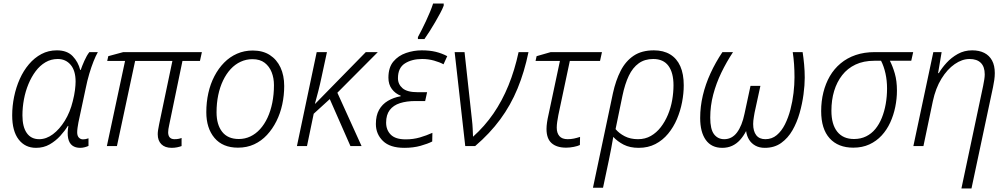

<svg xmlns="http://www.w3.org/2000/svg" viewBox="-20 -827 5702 1087"><path d="M184 10Q122 10 85.5 -37.5Q49 -85 49 -174Q49 -227 60 -280Q71 -333 92 -380Q113 -427 144 -463.5Q175 -500 214.5 -521Q254 -542 302 -542Q360 -542 391.5 -509Q423 -476 434 -431H437Q444 -452 457.5 -482.5Q471 -513 486 -532H534Q522 -511 509.5 -479.5Q497 -448 485.5 -409.5Q474 -371 465 -326L424 -134Q421 -118 419 -103.5Q417 -89 417 -78Q417 -58 426.5 -48Q436 -38 450 -38Q457 -38 465 -39.5Q473 -41 481 -44V-1Q473 3 460 6.5Q447 10 434 10Q407 10 389.5 -3Q372 -16 366 -43.5Q360 -71 367 -114H364Q347 -86 321 -57.5Q295 -29 261 -9.5Q227 10 184 10ZM202 -39Q242 -39 279.5 -67Q317 -95 347 -143.5Q377 -192 392 -254Q401 -289 404.5 -317.5Q408 -346 408 -365Q408 -427 380 -460Q352 -493 307 -493Q269 -493 237.5 -474.5Q206 -456 182 -424Q158 -392 141 -351Q124 -310 115.5 -264.5Q107 -219 107 -174Q107 -109 131.5 -74Q156 -39 202 -39Z M952 10Q914 10 893.5 -10.5Q873 -31 873 -67Q873 -78 875 -91Q877 -104 881 -124L956 -482H745L642 0H585L688 -482H587L593 -509L678 -532H1123L1112 -482H1013L938 -120Q935 -108 933.5 -96.5Q932 -85 932 -78Q932 -59 941 -49Q950 -39 968 -39Q981 -39 991 -41Q1001 -43 1008 -46V0Q997 4 982.5 7Q968 10 952 10Z M1327 9Q1241 9 1194.5 -46Q1148 -101 1148 -192Q1148 -248 1159.5 -300Q1171 -352 1194 -396Q1217 -440 1249 -472.5Q1281 -505 1322 -523Q1363 -541 1411 -541Q1468 -541 1507.5 -515.5Q1547 -490 1568 -445Q1589 -400 1589 -340Q1589 -287 1578 -236Q1567 -185 1545 -141Q1523 -97 1491.5 -63Q1460 -29 1419 -10Q1378 9 1327 9ZM1332 -40Q1367 -40 1397.5 -54.5Q1428 -69 1452.5 -96Q1477 -123 1494.5 -160.5Q1512 -198 1521.5 -245Q1531 -292 1531 -345Q1531 -385 1518 -418Q1505 -451 1478.5 -471.5Q1452 -492 1409 -492Q1374 -492 1342.5 -477.5Q1311 -463 1286 -436Q1261 -409 1243 -371.5Q1225 -334 1215.5 -288.5Q1206 -243 1206 -191Q1206 -121 1238 -80.5Q1270 -40 1332 -40Z M1661 0 1773 -532H1831L1801 -393Q1792 -350 1782 -311Q1772 -272 1763 -240H1765L2051 -532H2119L1890 -302L2027 0H1964L1847 -266L1756 -183L1718 0Z M2269 10Q2188 10 2148 -29Q2108 -68 2108 -125Q2108 -173 2126 -205Q2144 -237 2176 -256Q2208 -275 2248 -282L2249 -285Q2218 -297 2198.5 -323Q2179 -349 2179 -387Q2179 -445 2207 -478.5Q2235 -512 2278.5 -527Q2322 -542 2368 -542Q2413 -542 2447.5 -533.5Q2482 -525 2512 -509L2491 -463Q2469 -475 2437 -484Q2405 -493 2370 -493Q2312 -493 2272.5 -468Q2233 -443 2233 -384Q2233 -350 2259 -327.5Q2285 -305 2344 -305H2398L2387 -255H2332Q2282 -255 2244.5 -243Q2207 -231 2186.5 -204Q2166 -177 2166 -133Q2166 -91 2192.5 -64.5Q2219 -38 2277 -38Q2320 -38 2357.5 -49Q2395 -60 2428 -75L2427 -26Q2402 -13 2361 -1.5Q2320 10 2269 10ZM2346 -617Q2356 -635 2368 -659Q2380 -683 2392 -708.5Q2404 -734 2414.5 -759.5Q2425 -785 2432 -807H2492V-795Q2485 -776 2472 -752Q2459 -728 2444 -702Q2429 -676 2413 -651Q2397 -626 2383 -606H2346Z M2614 0 2554 -532H2610L2652 -148Q2655 -123 2656 -100Q2657 -77 2658 -53Q2724 -112 2773.5 -184Q2823 -256 2858.5 -343Q2894 -430 2916 -532H2972Q2949 -420 2910 -325.5Q2871 -231 2812 -151Q2753 -71 2670 0Z M3185 9Q3132 9 3103 -16.5Q3074 -42 3074 -97Q3074 -113 3077 -134Q3080 -155 3085 -176L3150 -482H3012L3018 -509L3098 -532H3388L3377 -482H3206L3141 -175Q3137 -154 3134.5 -136.5Q3132 -119 3132 -104Q3132 -74 3147 -56.5Q3162 -39 3194 -39Q3212 -39 3229 -42.5Q3246 -46 3264 -52L3263 -6Q3251 0 3228.5 4.5Q3206 9 3185 9Z M3450 -299Q3466 -372 3494 -426.5Q3522 -481 3567.5 -511.5Q3613 -542 3682 -542Q3736 -542 3774 -519Q3812 -496 3831.5 -452Q3851 -408 3851 -344Q3851 -298 3841.5 -248.5Q3832 -199 3812.5 -153Q3793 -107 3762.5 -70Q3732 -33 3690.5 -11.5Q3649 10 3596 10Q3546 10 3511 -8Q3476 -26 3452 -52Q3446 -16 3440 15Q3434 46 3427 80L3394 236H3337ZM3592 -39Q3633 -39 3665 -57.5Q3697 -76 3721 -107Q3745 -138 3761.5 -177.5Q3778 -217 3785.5 -260Q3793 -303 3793 -344Q3793 -415 3764.5 -454Q3736 -493 3678 -493Q3630 -493 3596 -468.5Q3562 -444 3540 -398Q3518 -352 3504 -285L3465 -96Q3485 -72 3517 -55.5Q3549 -39 3592 -39Z M4069 10Q4008 10 3976 -34.5Q3944 -79 3944 -159Q3944 -223 3959 -286.5Q3974 -350 4002.5 -412Q4031 -474 4070 -532H4130Q4093 -476 4064 -416Q4035 -356 4018 -292Q4001 -228 4001 -161Q4001 -95 4022.5 -67Q4044 -39 4080 -39Q4124 -39 4152.5 -77Q4181 -115 4195 -183L4229 -341H4285L4252 -189Q4250 -177 4248 -165.5Q4246 -154 4245 -144Q4244 -134 4244 -125Q4244 -84 4261.5 -61.5Q4279 -39 4313 -39Q4350 -39 4377.5 -62Q4405 -85 4424 -123Q4443 -161 4455 -207Q4467 -253 4472.5 -300.5Q4478 -348 4478 -389Q4478 -428 4475.5 -464Q4473 -500 4468 -532H4524Q4529 -500 4532.5 -462.5Q4536 -425 4536 -387Q4536 -345 4529 -292.5Q4522 -240 4507 -187Q4492 -134 4466.5 -89.5Q4441 -45 4402.5 -17.5Q4364 10 4310 10Q4279 10 4256.5 -2.5Q4234 -15 4221 -36Q4208 -57 4204 -85Q4189 -56 4169.5 -34.5Q4150 -13 4125 -1.5Q4100 10 4069 10Z M4811 9Q4725 9 4677 -44Q4629 -97 4629 -198Q4629 -254 4641.5 -304Q4654 -354 4678 -395.5Q4702 -437 4739 -468Q4776 -499 4824.5 -515.5Q4873 -532 4933 -532H5150L5139 -483H5018Q5034 -452 5046 -410.5Q5058 -369 5058 -314Q5058 -268 5048.5 -221.5Q5039 -175 5020 -133.5Q5001 -92 4971.5 -60Q4942 -28 4902 -9.5Q4862 9 4811 9ZM4815 -40Q4853 -40 4883.5 -55Q4914 -70 4936 -97Q4958 -124 4972.5 -160Q4987 -196 4994.5 -238.5Q5002 -281 5002 -326Q5002 -371 4993 -411.5Q4984 -452 4968 -483H4930Q4869 -483 4823.5 -461.5Q4778 -440 4748 -401.5Q4718 -363 4702.5 -312Q4687 -261 4687 -200Q4687 -123 4720 -81.5Q4753 -40 4815 -40Z M5546 -341Q5550 -361 5552.5 -377Q5555 -393 5555 -406Q5555 -449 5533 -471Q5511 -493 5469 -493Q5427 -493 5385 -464Q5343 -435 5310 -381.5Q5277 -328 5261 -253L5208 0H5151L5264 -532H5311L5291 -413H5295Q5312 -442 5339 -471.5Q5366 -501 5402.5 -521.5Q5439 -542 5484 -542Q5524 -542 5552.5 -527.5Q5581 -513 5596.5 -484.5Q5612 -456 5612 -413Q5612 -394 5609 -373.5Q5606 -353 5602 -334L5480 240H5423Z"/></svg>

Font: Noto Sans Display Light
Style: Italic
Weight: 300
Italic angle: -12°
Designer: Monotype Design Team
Foundry: Monotype Imaging Inc.
Version: Version 2.003